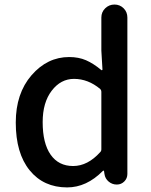

<svg xmlns="http://www.w3.org/2000/svg" viewBox="-20 -817 670 850"><path d="M277.3 12.7Q172.9 12.7 111.3 -63Q49.8 -138.7 49.8 -274.4Q49.8 -403.3 119.6 -483.9Q189.5 -564.5 286.1 -564.5Q328.1 -564.5 360.8 -550.3Q393.6 -536.1 428.7 -506.8Q429.7 -505.9 431.6 -506.3Q433.6 -506.8 433.6 -509.8L428.7 -592.8V-739.3Q428.7 -763.7 445.8 -780.3Q462.9 -796.9 486.8 -796.9Q510.7 -796.9 527.3 -780.3Q543.9 -763.7 543.9 -739.3V-46.9Q543.9 -27.3 530.3 -13.7Q516.6 0 497.1 0Q476.6 0 460.9 -13.2Q445.3 -26.4 442.4 -46.9L440.4 -60.5Q440.4 -61.5 438.5 -61.5Q436.5 -61.5 435.5 -60.5Q363.3 12.7 277.3 12.7ZM303.7 -82Q368.2 -82 423.8 -143.6Q428.7 -148.4 428.7 -156.2V-411.1Q428.7 -418 423.8 -422.9Q370.1 -467.8 307.6 -467.8Q249 -467.8 209 -415.5Q168.9 -363.3 168.9 -276.4Q168.9 -182.6 204.1 -132.3Q239.3 -82 303.7 -82Z"/></svg>

Font: Gen Jyuu Gothic P Medium
Style: Regular
Weight: 500
Designer: [Source Han Sans]
Ryoko NISHIZUKA  (kana & ideographs); Paul D. Hunt (Latin, Greek & Cyrillic); Wenlong ZHANG  (bopomofo
Version: Version 1.002.20150607